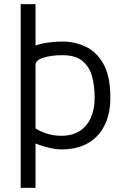

<svg xmlns="http://www.w3.org/2000/svg" viewBox="-20 -709 609 929"><path d="M152 200H80V-689H152ZM152 -87Q183 -69 213.5 -60.5Q244 -52 276 -52Q330 -52 366 -75.5Q402 -99 420 -140.5Q438 -182 438 -237Q438 -291 426 -337.5Q414 -384 380 -413Q346 -442 281 -442Q229 -442 190.5 -430Q152 -418 152 -396L80 -409Q80 -440 99.5 -459Q119 -478 150 -488.5Q181 -499 216 -503.5Q251 -508 282 -508Q342 -508 395 -483Q448 -458 481 -398.5Q514 -339 514 -237Q514 -160 486.5 -103.5Q459 -47 406 -16.5Q353 14 276 14Q254 14 226.5 8Q199 2 172.5 -7Q146 -16 127 -26Z"/></svg>

Font: Maven Pro VF Beta
Style: Regular
Weight: 400
Designer: Joe Prince
Foundry: Joe Prince
Version: Version 2.002